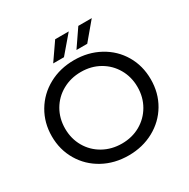

<svg xmlns="http://www.w3.org/2000/svg" viewBox="-195 -1064 1230 1250"><g transform="rotate(-30 420.0 -439.5)"><path d="M48 -350Q48 -451 96.5 -533Q145 -615 230 -661.5Q315 -708 421 -708Q526 -708 611 -661.5Q696 -615 744 -533.5Q792 -452 792 -350Q792 -248 744 -166.5Q696 -85 611 -38.5Q526 8 421 8Q315 8 230 -38.5Q145 -85 96.5 -167Q48 -249 48 -350ZM692 -350Q692 -426 656.5 -487.5Q621 -549 559.5 -584Q498 -619 421 -619Q344 -619 281.5 -584Q219 -549 183.5 -487.5Q148 -426 148 -350Q148 -274 183.5 -212.5Q219 -151 281.5 -116Q344 -81 421 -81Q498 -81 559.5 -116Q621 -151 656.5 -212.5Q692 -274 692 -350ZM383 -887H485L374 -757H293ZM557 -887H658L549 -757H468Z"/></g></svg>

Font: APTA Sans Medium
Style: Bold
Weight: 500
Version: Version 7.200